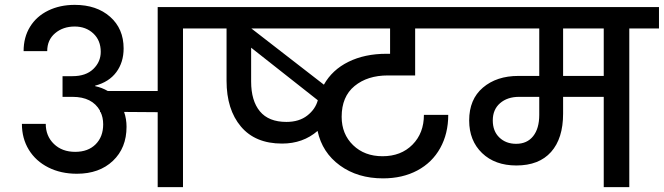

<svg xmlns="http://www.w3.org/2000/svg" viewBox="-20 -769 2728 789"><path d="M854 -740V-652H732V0H628V-308L490 -309Q500 -280 500 -248Q500 -161 444 -108Q388 -55 296 -55Q230 -55 178.5 -81Q127 -107 98.5 -153.5Q70 -200 70 -260H168Q168 -210 201.5 -177.5Q235 -145 289 -145Q342 -145 373 -176Q404 -207 404 -258Q404 -287 393 -309H391V-314Q359 -371 278 -371H237V-456H278Q333 -456 363.5 -485.5Q394 -515 394 -556Q394 -603 363.5 -631.5Q333 -660 287 -660Q239 -660 206.5 -632.5Q174 -605 174 -559H77Q77 -616 103.5 -659Q130 -702 178 -725.5Q226 -749 287 -749Q377 -749 432.5 -700Q488 -651 488 -570Q488 -513 458 -472.5Q428 -432 371 -417V-415Q399 -409 423 -395H628V-740Z M1574 -459Q1490 -459 1437 -415.5Q1384 -372 1384 -289Q1384 -218 1431 -172.5Q1478 -127 1552 -127Q1628 -127 1675 -174.5Q1722 -222 1722 -297H1822Q1822 -220 1789 -160.5Q1756 -101 1695 -68.5Q1634 -36 1554 -36Q1450 -36 1377 -89Q1304 -142 1285 -231Q1225 -179 1139 -179Q1029 -179 970 -249Q911 -319 911 -437V-652H807V-740H1887V-652H1686V-459ZM1311 -421Q1345 -482 1412 -515Q1479 -548 1568 -548H1583V-652H1013ZM1157 -268Q1209 -268 1242.5 -294Q1276 -320 1286 -357L1012 -573V-434Q1012 -355 1048 -311.5Q1084 -268 1157 -268Z M2688 -652H2566V0H2461V-371H2294V-302Q2294 -200 2244.5 -144.5Q2195 -89 2102 -89Q2014 -89 1961 -140Q1908 -191 1908 -274Q1908 -361 1964.5 -409Q2021 -457 2110 -457H2196V-652H1838V-740H2688ZM2461 -652H2294V-457H2461ZM2196 -371H2113Q2065 -371 2035 -345Q2005 -319 2005 -274Q2005 -230 2032 -204Q2059 -178 2101 -178Q2146 -178 2171 -209.5Q2196 -241 2196 -297Z"/></svg>

Font: MSTAGE Medium
Style: Regular
Weight: 500
Designer: Ninad Kale (Devanagari), Jonny Pinhorn (Latin)
Foundry: Indian Type Foundry
Version: 4.004